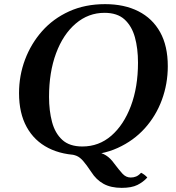

<svg xmlns="http://www.w3.org/2000/svg" viewBox="-20 -735 850 928"><path d="M662 100Q680 109 692 123Q672 145 644 159Q616 173 568 173Q516 173 480.5 153.5Q445 134 421 96Q397 60 381.5 42.5Q366 25 350.5 18.5Q335 12 312 10L452 3Q472 3 493 16.5Q514 30 531 54Q555 86 572 104.5Q589 123 612 123Q626 123 638 118Q650 113 662 100ZM488 -715Q581 -715 649 -680.5Q717 -646 754 -579.5Q791 -513 791 -415Q791 -330 762.5 -252.5Q734 -175 680 -115Q626 -55 549 -20Q472 15 375 15Q282 15 214 -19.5Q146 -54 109 -121Q72 -188 72 -285Q72 -370 101 -447Q130 -524 183.5 -584.5Q237 -645 314 -680Q391 -715 488 -715ZM378 -27Q458 -27 518 -79Q578 -131 612.5 -222.5Q647 -314 647 -432Q647 -501 632 -555Q617 -609 582 -641Q547 -673 485 -673Q407 -673 346 -621Q285 -569 251 -477.5Q217 -386 217 -267Q217 -200 231.5 -145.5Q246 -91 281 -59Q316 -27 378 -27Z"/></svg>

Font: Poltawski Nowy Medium
Style: Italic
Weight: 500
Italic angle: -12°
Version: Version 1.001;gftools[0.9.25]